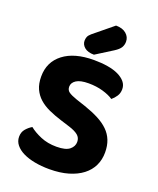

<svg xmlns="http://www.w3.org/2000/svg" viewBox="-156 -934 858 1044"><g transform="rotate(20 273.0 -412.0)"><path d="M350 -174Q350 -198 332.5 -212.5Q315 -227 280 -238L229 -254Q187 -267 153 -282.5Q119 -298 95 -319.5Q71 -341 57.5 -370.5Q44 -400 44 -442Q44 -526 107.5 -575Q171 -624 284 -624Q327 -624 363.5 -618Q400 -612 426 -599.5Q452 -587 467 -569Q482 -551 482 -527Q482 -504 470.5 -486.5Q459 -469 444 -457Q421 -473 383 -484Q345 -495 300 -495Q252 -495 229 -480Q206 -465 206 -442Q206 -422 221 -411.5Q236 -401 268 -390L322 -372Q369 -356 404.5 -337.5Q440 -319 464 -295.5Q488 -272 500 -241.5Q512 -211 512 -172Q512 -130 495.5 -95.5Q479 -61 446.5 -36Q414 -11 366.5 3Q319 17 257 17Q211 17 172 9.5Q133 2 104.5 -12Q76 -26 59.5 -46.5Q43 -67 43 -93Q43 -120 58.5 -138Q74 -156 93 -167Q120 -145 160.5 -128Q201 -111 252 -111Q305 -111 327.5 -129.5Q350 -148 350 -174ZM332 -841Q370 -841 391.5 -822.5Q413 -804 413 -777Q413 -758 404 -743Q395 -728 370 -712L273 -651Q237 -651 218 -667Q199 -683 199 -705Q199 -717 203 -727.5Q207 -738 221 -750Z"/></g></svg>

Font: Baloo 2 Latin
Style: Bold
Weight: 400
Designer: Sarang Kulkarni and Ek Type
Foundry: Ek Type
Version: Version 1.001